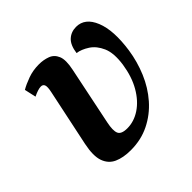

<svg xmlns="http://www.w3.org/2000/svg" viewBox="-142 -689 844 844"><g transform="rotate(-45 280.0 -267.0)"><path d="M220 10Q173 10 141 -4.5Q109 -19 96.5 -54Q84 -89 97 -152L153 -418Q159 -446 155 -457Q151 -468 138 -468Q121 -468 90 -453L78 -507Q100 -520 132 -531.5Q164 -543 201 -543Q229 -543 253.5 -534Q278 -525 289 -499Q300 -473 289 -421L233 -150Q224 -107 232 -88Q240 -69 277 -69Q319 -69 357.5 -94.5Q396 -120 423.5 -167.5Q451 -215 461 -281Q470 -345 453.5 -382.5Q437 -420 408.5 -438.5Q380 -457 353 -461Q359 -505 380.5 -524.5Q402 -544 433 -544Q488 -544 514 -480Q540 -416 524 -306Q515 -245 491 -188Q467 -131 428 -86.5Q389 -42 336.5 -16Q284 10 220 10Z"/></g></svg>

Font: Noto Serif Condensed
Style: Bold Italic
Weight: 700
Width: 3
Italic angle: -12°
Designer: Monotype Design Team
Foundry: Monotype Imaging Inc.
Version: Version 2.014